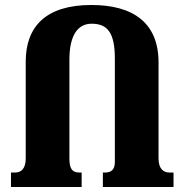

<svg xmlns="http://www.w3.org/2000/svg" viewBox="-20 -748 739 769"><path d="M658 -57C635 -57 615 -72 615 -113V-498C615 -656 514 -728 346 -728C163 -728 83 -641 83 -501V-113C83 -72 64 -57 41 -57H24V1H307V-57H298C269 -57 258 -72 258 -114V-509C258 -609 293 -653 347 -653C412 -653 440 -615 440 -513V-99C440 -69 426 -57 401 -57H392V1H675V-57Z"/></svg>

Font: Noto Serif Georgian Condensed Black
Style: Regular
Weight: 900
Width: 3
Designer: Monotype Design Team, Akaki Razmadze
Foundry: Google LLC
Version: Version 2.003